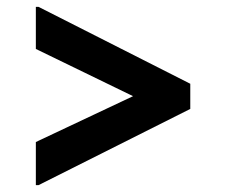

<svg xmlns="http://www.w3.org/2000/svg" viewBox="-20 -598 656 557"><path d="M92 -61H84V-186L366 -319L84 -456V-578H92L532 -355V-282Z"/></svg>

Font: Kufam
Style: Bold
Weight: 700
Designer: Wael Morcos, Artur Schmal
Foundry: Original Type
Version: Version 1.300; ttfautohint (v1.8.3)